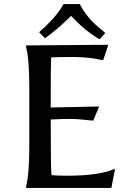

<svg xmlns="http://www.w3.org/2000/svg" viewBox="-20 -923 613 943"><path d="M480 -628Q421 -643 337.5 -643Q254 -643 231 -641Q229 -603 229 -395L467 -400L438 -331H431Q363 -339 323 -339Q283 -339 229 -336Q229 -93 233 -63Q256 -60 309 -60Q466 -60 538 -92H545L527 0H108V-7Q124 -69 124 -210V-490Q124 -631 108 -693V-700L512 -703L487 -628ZM292 -903H372Q398 -850 446 -805Q464 -789 497 -761L469 -730Q398 -771 329 -845Q263 -779 201 -735L172 -765Q259 -841 292 -903Z"/></svg>

Font: Asul
Style: Regular
Weight: 400
Designer: Mariela Monsalve
Foundry: Mariela Monsalve
Version: Version 1.002